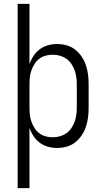

<svg xmlns="http://www.w3.org/2000/svg" viewBox="-20 -755 540 990"><path d="M71 215V-735H132V-425Q140 -447 153 -467Q166 -487 185 -501Q204 -515 227 -521.5Q250 -528 274 -528Q299 -528 323 -521.5Q347 -515 367 -499.5Q387 -484 401 -463Q415 -442 423 -418.5Q431 -395 434 -370Q437 -345 437 -320V-200Q437 -175 434 -150Q431 -125 423 -101.5Q415 -78 401 -57Q387 -36 367 -20.5Q347 -5 323 1.5Q299 8 274 8Q250 8 227 1.5Q204 -5 185 -19Q166 -33 153 -53Q140 -73 132 -95V215ZM251 -47Q270 -47 288 -52Q306 -57 321.5 -67.5Q337 -78 347.5 -93.5Q358 -109 364.5 -126.5Q371 -144 373.5 -162.5Q376 -181 376 -200V-320Q376 -339 373.5 -357.5Q371 -376 364.5 -393.5Q358 -411 347.5 -426.5Q337 -442 321.5 -452.5Q306 -463 288 -468Q270 -473 251 -473Q233 -473 215 -468Q197 -463 182.5 -452Q168 -441 158 -425Q148 -409 142 -392Q136 -375 134 -356.5Q132 -338 132 -320V-200Q132 -182 134 -163.5Q136 -145 142 -128Q148 -111 158 -95Q168 -79 182.5 -68Q197 -57 215 -52Q233 -47 251 -47Z"/></svg>

Font: Iosevka Curly Slab Light
Style: Regular
Weight: 300
Monospace: yes
Designer: Belleve Invis
Foundry: Belleve Invis
Version: Version 22.1.2; ttfautohint (v1.8.4)